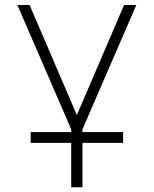

<svg xmlns="http://www.w3.org/2000/svg" viewBox="-20 -538 626 782"><path d="M105 43.9V0H270V-11.2L50.8 -517.6H100.6L293 -69.3L485.4 -517.6H535.2L315.9 -11.2V0H481.4V43.9H315.9V224.6H270V43.9Z"/></svg>

Font: Cascadia Mono NF ExtraLight
Style: Regular
Weight: 200
Monospace: yes
Designer: Aaron Bell
Foundry: Saja Typeworks
Version: Version 2404.023; ttfautohint (v1.8.4)